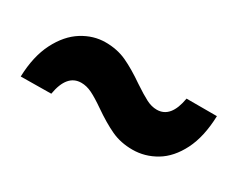

<svg xmlns="http://www.w3.org/2000/svg" viewBox="-44 -576 630 509"><g transform="rotate(30 271.5 -321.5)"><path d="M243 -268Q217 -286 200.5 -294Q184 -302 168 -302Q124 -302 113 -237L20 -236Q22 -299 44 -342Q66 -385 99.5 -406Q133 -427 170 -427Q206 -427 235 -413.5Q264 -400 300 -375Q327 -357 343.5 -348.5Q360 -340 376 -340Q419 -340 430 -405H523Q521 -341 499.5 -298.5Q478 -256 444.5 -236Q411 -216 373 -216Q337 -216 308 -229.5Q279 -243 243 -268Z"/></g></svg>

Font: Sora-SIA
Style: Bold
Weight: 700
Designer: Jonathan Barnbrook, Julián Moncada
Foundry: Barnbrook Fonts
Version: Version 2.000